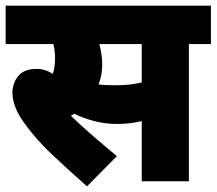

<svg xmlns="http://www.w3.org/2000/svg" viewBox="-20 -642 767 680"><path d="M649 -486V0H482V-213Q439 -203 396 -203Q350 -203 310.5 -214Q271 -225 243 -239Q237 -235 231 -232Q266 -198 310 -160Q354 -122 394 -89L288 18Q218 -44 164 -95Q110 -146 69 -202Q24 -262 24 -314Q24 -347 44.5 -372.5Q65 -398 110 -398Q141 -398 167 -380Q175 -405 175 -434Q175 -461 169 -486H0V-622H727V-486ZM384 -340Q411 -340 434 -342Q457 -344 482 -350V-486H332Q336 -470 339 -452Q342 -434 342 -413Q342 -393 338.5 -375.5Q335 -358 329 -343Q353 -340 384 -340Z"/></svg>

Font: Noto Sans SemiCondensed Black
Style: Regular
Weight: 900
Width: 4
Designer: Monotype Design Team
Foundry: Monotype Imaging Inc.
Version: Version 2.013; ttfautohint (v1.8.4.7-5d5b)